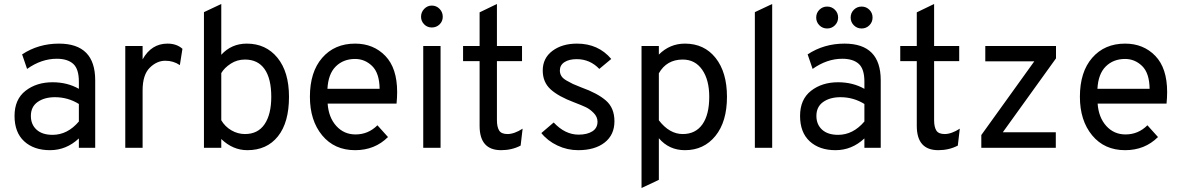

<svg xmlns="http://www.w3.org/2000/svg" viewBox="-20 -742 5927 964"><path d="M376 0V-47Q313 12 231 12Q150 12 101.5 -32.5Q53 -77 53 -160Q53 -243 108 -286Q163 -329 244 -329Q318 -329 376 -296V-332Q376 -396 347.5 -421.5Q319 -447 265 -447Q188 -447 116 -396L91 -469Q173 -523 276 -523Q458 -523 458 -339V0ZM244 -65Q319 -65 376 -132V-220Q321 -254 256 -254Q203 -254 169 -230Q135 -206 135 -160Q135 -117 163.5 -91Q192 -65 244 -65Z M609 0V-511H696V-444Q740 -523 821 -523Q867 -523 896 -497L883 -415Q851 -437 810 -437Q767 -437 731.5 -401.5Q696 -366 696 -288V0Z M1222 12Q1149 12 1091 -44V0H1004V-681L1091 -722V-467Q1142 -523 1219 -523Q1315 -523 1373 -452Q1431 -381 1431 -256Q1431 -127 1375.5 -57.5Q1320 12 1222 12ZM1210 -69Q1275 -69 1308.5 -118.5Q1342 -168 1342 -256Q1342 -347 1308.5 -395Q1275 -443 1210 -443Q1170 -443 1138 -422Q1106 -401 1091 -375V-138Q1110 -106 1142 -87.5Q1174 -69 1210 -69Z M1763 12Q1659 12 1597.5 -62.5Q1536 -137 1536 -256Q1536 -381 1598 -452Q1660 -523 1763 -523Q1855 -523 1914.5 -461.5Q1974 -400 1974 -280Q1974 -252 1971 -222H1625Q1630 -152 1668.5 -109.5Q1707 -67 1765 -67Q1829 -67 1875 -113L1928 -54Q1862 12 1763 12ZM1624 -296H1886Q1885 -375 1848.5 -410.5Q1812 -446 1763 -446Q1704 -446 1666 -408.5Q1628 -371 1624 -296Z M2094 -658Q2094 -681 2110 -697.5Q2126 -714 2148 -714Q2171 -714 2187 -697.5Q2203 -681 2203 -658Q2203 -635 2187 -619.5Q2171 -604 2148 -604Q2125 -604 2109.5 -620Q2094 -636 2094 -658ZM2105 0V-511H2192V0Z M2496 12Q2388 12 2388 -110V-435H2305V-511H2388V-680L2475 -722V-511H2601V-435H2475V-139Q2475 -105 2486 -87Q2497 -69 2528 -69Q2562 -69 2604 -96L2594 -11Q2550 12 2496 12Z M2883 12Q2828 12 2778.5 -11.5Q2729 -35 2698 -74L2760 -127Q2817 -66 2885 -66Q2928 -66 2954 -82.5Q2980 -99 2980 -131Q2980 -155 2961 -174.5Q2942 -194 2922 -203.5Q2902 -213 2863 -228Q2785 -257 2745 -293Q2705 -329 2705 -388Q2705 -450 2753.5 -486.5Q2802 -523 2877 -523Q2984 -523 3049 -446L2989 -396Q2942 -445 2876 -445Q2837 -445 2814 -430Q2791 -415 2791 -388Q2791 -373 2798.5 -360.5Q2806 -348 2825.5 -337Q2845 -326 2856.5 -320.5Q2868 -315 2899 -303Q2980 -274 3022.5 -237Q3065 -200 3065 -133Q3065 -65 3016 -26.5Q2967 12 2883 12Z M3419 12Q3339 12 3288 -48V161L3201 202V-511H3288V-468Q3343 -523 3419 -523Q3516 -523 3573 -451Q3630 -379 3630 -256Q3630 -131 3572 -59.5Q3514 12 3419 12ZM3408 -69Q3472 -69 3506.5 -117.5Q3541 -166 3541 -256Q3541 -341 3505.5 -392Q3470 -443 3408 -443Q3327 -443 3288 -374V-138Q3341 -69 3408 -69Z M3770 0V-681L3857 -722V0Z M4172 -615Q4156 -599 4133 -599Q4110 -599 4094 -615Q4078 -631 4078 -654Q4078 -677 4094 -693Q4110 -709 4133 -709Q4156 -709 4172 -693Q4188 -677 4188 -654Q4188 -631 4172 -615ZM4345 -615Q4329 -599 4306 -599Q4283 -599 4267 -615Q4251 -631 4251 -654Q4251 -677 4267 -693Q4283 -709 4306 -709Q4329 -709 4345 -693Q4361 -677 4361 -654Q4361 -631 4345 -615ZM4320 0V-47Q4257 12 4175 12Q4094 12 4045.5 -32.5Q3997 -77 3997 -160Q3997 -243 4052 -286Q4107 -329 4188 -329Q4262 -329 4320 -296V-332Q4320 -396 4291.5 -421.5Q4263 -447 4209 -447Q4132 -447 4060 -396L4035 -469Q4117 -523 4220 -523Q4402 -523 4402 -339V0ZM4188 -65Q4263 -65 4320 -132V-220Q4265 -254 4200 -254Q4147 -254 4113 -230Q4079 -206 4079 -160Q4079 -117 4107.5 -91Q4136 -65 4188 -65Z M4691 12Q4583 12 4583 -110V-435H4500V-511H4583V-680L4670 -722V-511H4796V-435H4670V-139Q4670 -105 4681 -87Q4692 -69 4723 -69Q4757 -69 4799 -96L4789 -11Q4745 12 4691 12Z M4907 0V-64L5173 -434H4927V-511H5282V-449L5015 -78H5281V0Z M5629 12Q5525 12 5463.5 -62.5Q5402 -137 5402 -256Q5402 -381 5464 -452Q5526 -523 5629 -523Q5721 -523 5780.5 -461.5Q5840 -400 5840 -280Q5840 -252 5837 -222H5491Q5496 -152 5534.5 -109.5Q5573 -67 5631 -67Q5695 -67 5741 -113L5794 -54Q5728 12 5629 12ZM5490 -296H5752Q5751 -375 5714.5 -410.5Q5678 -446 5629 -446Q5570 -446 5532 -408.5Q5494 -371 5490 -296Z"/></svg>

Font: Overpass
Style: Regular
Weight: 400
Designer: Delve Withrington, Thomas Jockin
Foundry: Delve Fonts
Version: Version 3.000;DELV;Overpass